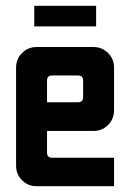

<svg xmlns="http://www.w3.org/2000/svg" viewBox="-20 -645 451 665"><path d="M98.6 -625H312.9V-553.6H98.6ZM250 -383.6H160.7Q142.9 -383.6 142.9 -365.7V-290.7H250Q267.9 -290.7 267.9 -308.6V-365.7Q267.9 -383.6 250 -383.6ZM107.1 -482.1H303.6Q333.6 -482.1 354.3 -461.4Q375 -440.7 375 -410.7V-262.9Q375 -232.9 354.3 -212.1Q333.6 -191.4 303.6 -191.4H142.9V-116.4Q142.9 -98.6 160.7 -98.6H375V0H107.1Q77.1 0 56.4 -20.7Q35.7 -41.4 35.7 -71.4V-410.7Q35.7 -440.7 56.4 -461.4Q77.1 -482.1 107.1 -482.1Z"/></svg>

Font: Aire Exterior
Style: Regular
Weight: 400
Width: 4
Designer: Jayvee Enaguas (HarvettFox96)
Version: 20190503.02